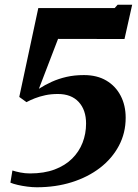

<svg xmlns="http://www.w3.org/2000/svg" viewBox="-20 -777 584 812"><path d="M32.5 -56Q46 -51.5 66 -47.5Q86 -43.5 107 -43.5Q166.5 -43.5 211 -60.2Q255.5 -77 285 -106.2Q314.5 -135.5 329.2 -173.5Q344 -211.5 344 -254.5Q344 -312 312.8 -345.8Q281.5 -379.5 225 -379.5Q195.5 -379.5 171.2 -374.2Q147 -369 127.2 -361.2Q107.5 -353.5 92 -345L61.5 -367L142 -743H465L477.5 -757H539L506.5 -612L225.5 -612.5L144.5 -401.5Q170 -418 198.8 -431Q227.5 -444 261.2 -451.8Q295 -459.5 335 -459.5Q390.5 -459.5 429.8 -436.2Q469 -413 490.2 -372.2Q511.5 -331.5 511.5 -279Q511.5 -214.5 482.8 -160.5Q454 -106.5 403 -67.2Q352 -28 283.8 -6.5Q215.5 15 135.5 15Q117 15 95.5 12.2Q74 9.5 54.8 5Q35.5 0.5 24 -4.5Z"/></svg>

Font: Merriweather 72pt Black
Style: Italic
Weight: 900
Italic angle: -7.8°
Version: Version 2.101